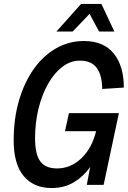

<svg xmlns="http://www.w3.org/2000/svg" viewBox="-20 -933 645 969"><path d="M241 16Q150 16 99.5 -44.5Q49 -105 49 -225Q49 -333 75.5 -424.5Q102 -516 149.5 -583.5Q197 -651 262 -688.5Q327 -726 403 -726Q503 -726 554 -663Q605 -600 605 -491L496 -484Q495 -554 468 -590.5Q441 -627 383 -627Q336 -627 295 -596Q254 -565 223 -510.5Q192 -456 174.5 -385.5Q157 -315 157 -235Q157 -155 183 -119Q209 -83 268 -83Q337 -83 390.5 -134Q444 -185 465 -271H308L328 -362H580L503 0H418L435 -90Q401 -42 352.5 -13Q304 16 241 16ZM265 -774 389 -913H492L557 -774H480L432 -863L347 -774Z"/></svg>

Font: Geist Mono Medium
Style: Italic
Weight: 500
Italic angle: -12°
Monospace: yes
Designer: Basement.studio, Andrés Briganti, Mateo Zaragoza
Foundry: Basement.studio, Vercel, Andrés Briganti, Guido Ferreyra, Mateo Zaragoza
Version: Version 1.500; ttfautohint (v1.8.4.7-5d5b)